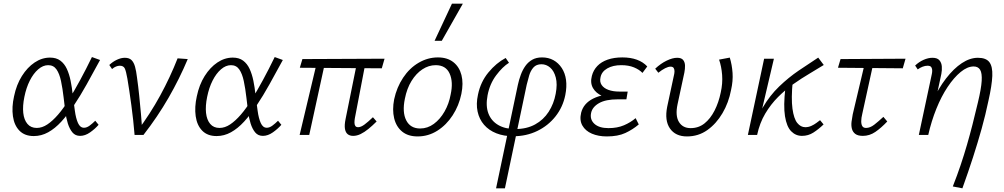

<svg xmlns="http://www.w3.org/2000/svg" viewBox="-20 -731 5441 1040"><path d="M163 6Q114 6 85.5 -23Q57 -52 50 -101.5Q43 -151 56 -209Q69 -272 98.5 -319Q128 -366 167.5 -392.5Q207 -419 251 -419Q285 -419 307 -402.5Q329 -386 342 -358Q355 -330 362.5 -293.5Q370 -257 374 -217Q380 -172 385.5 -131Q391 -90 402.5 -64.5Q414 -39 435 -39Q450 -39 465.5 -50.5Q481 -62 496 -77L514 -55Q495 -33 468 -14Q441 5 414 5Q388 5 372.5 -13.5Q357 -32 347.5 -62Q338 -92 333.5 -128.5Q329 -165 325 -200Q319 -252 310.5 -292Q302 -332 286 -355Q270 -378 241 -378Q213 -378 187 -355.5Q161 -333 141.5 -294.5Q122 -256 112 -206Q102 -157 106 -119.5Q110 -82 128.5 -60Q147 -38 179 -38Q208 -38 236.5 -57Q265 -76 294.5 -110Q324 -144 353.5 -192Q383 -240 414.5 -298Q446 -356 478 -422L522 -406Q484 -336 449.5 -274Q415 -212 380.5 -160.5Q346 -109 312 -72Q278 -35 241 -14.5Q204 6 163 6Z M709 0Q706 -38 701.5 -79Q697 -120 691.5 -161Q686 -202 680.5 -238.5Q675 -275 670 -305Q663 -345 656 -360Q649 -375 629 -375Q619 -375 608 -370.5Q597 -366 587 -357L572 -379Q591 -397 613.5 -407.5Q636 -418 656 -418Q680 -418 692.5 -405.5Q705 -393 711.5 -369.5Q718 -346 722 -312Q729 -263 734 -213.5Q739 -164 743.5 -114.5Q748 -65 750 -16L723 -20Q794 -115 848 -214Q902 -313 942 -415L997 -411Q952 -304 893 -201.5Q834 -99 757 0Z M1153 6Q1104 6 1075.5 -23Q1047 -52 1040 -101.5Q1033 -151 1046 -209Q1059 -272 1088.5 -319Q1118 -366 1157.5 -392.5Q1197 -419 1241 -419Q1275 -419 1297 -402.5Q1319 -386 1332 -358Q1345 -330 1352.5 -293.5Q1360 -257 1364 -217Q1370 -172 1375.5 -131Q1381 -90 1392.5 -64.5Q1404 -39 1425 -39Q1440 -39 1455.5 -50.5Q1471 -62 1486 -77L1504 -55Q1485 -33 1458 -14Q1431 5 1404 5Q1378 5 1362.5 -13.5Q1347 -32 1337.5 -62Q1328 -92 1323.5 -128.5Q1319 -165 1315 -200Q1309 -252 1300.5 -292Q1292 -332 1276 -355Q1260 -378 1231 -378Q1203 -378 1177 -355.5Q1151 -333 1131.5 -294.5Q1112 -256 1102 -206Q1092 -157 1096 -119.5Q1100 -82 1118.5 -60Q1137 -38 1169 -38Q1198 -38 1226.5 -57Q1255 -76 1284.5 -110Q1314 -144 1343.5 -192Q1373 -240 1404.5 -298Q1436 -356 1468 -422L1512 -406Q1474 -336 1439.5 -274Q1405 -212 1370.5 -160.5Q1336 -109 1302 -72Q1268 -35 1231 -14.5Q1194 6 1153 6Z M1893 5Q1875 5 1863.5 -4Q1852 -13 1848.5 -33Q1845 -53 1852 -87L1917 -408H1963L1902 -90Q1900 -78 1900 -67Q1900 -56 1904.5 -49Q1909 -42 1920 -42Q1935 -42 1954.5 -56.5Q1974 -71 2000 -96L2020 -73Q1997 -50 1975.5 -32.5Q1954 -15 1933.5 -5Q1913 5 1893 5ZM1603 0 1700 -408H1744L1655 0ZM2048 -361 1604 -364 1618 -411 2063 -413Z M2242 8Q2190 8 2158 -18.5Q2126 -45 2115 -90.5Q2104 -136 2115 -193Q2129 -258 2163.5 -310Q2198 -362 2247.5 -391Q2297 -420 2352 -420Q2403 -420 2435.5 -394.5Q2468 -369 2479.5 -324.5Q2491 -280 2479 -222Q2466 -159 2432 -106.5Q2398 -54 2349 -23Q2300 8 2242 8ZM2256 -35Q2296 -35 2330 -60Q2364 -85 2388 -127Q2412 -169 2421 -219Q2436 -287 2415.5 -332.5Q2395 -378 2340 -378Q2302 -378 2268 -355.5Q2234 -333 2209 -292.5Q2184 -252 2173 -196Q2158 -123 2180.5 -79Q2203 -35 2256 -35ZM2334 -510 2428 -711H2487L2373 -510Z M2667 289 2785 -271Q2791 -299 2801 -326Q2811 -353 2826 -374Q2841 -395 2863 -407.5Q2885 -420 2916 -420Q2951 -420 2978 -405Q3005 -390 3023 -362.5Q3041 -335 3046 -298Q3051 -261 3042 -216Q3029 -151 2989 -100.5Q2949 -50 2890 -21.5Q2831 7 2761 7Q2709 7 2668.5 -9Q2628 -25 2602 -55Q2576 -85 2567 -126.5Q2558 -168 2569 -218Q2583 -287 2625.5 -338.5Q2668 -390 2719 -417L2737 -391Q2702 -369 2667.5 -323Q2633 -277 2621 -215Q2610 -157 2625.5 -116.5Q2641 -76 2678.5 -54Q2716 -32 2771 -32Q2833 -32 2878.5 -57Q2924 -82 2952 -125.5Q2980 -169 2990 -223Q3000 -275 2990.5 -311Q2981 -347 2960 -365Q2939 -383 2913 -383Q2885 -383 2869.5 -365.5Q2854 -348 2846.5 -322.5Q2839 -297 2833 -272L2715 289Z M3267 8Q3221 8 3186 -7Q3151 -22 3134.5 -51Q3118 -80 3128 -121Q3141 -171 3193 -197Q3245 -223 3327 -223L3324 -196Q3277 -196 3242.5 -211Q3208 -226 3192 -254Q3176 -282 3186 -320Q3194 -351 3215.5 -373.5Q3237 -396 3271.5 -408Q3306 -420 3351 -420Q3396 -420 3430 -407.5Q3464 -395 3486 -371L3460 -336Q3443 -354 3414 -366Q3385 -378 3345 -378Q3300 -378 3269.5 -360.5Q3239 -343 3233 -313Q3227 -288 3239 -270.5Q3251 -253 3276 -244Q3301 -235 3334 -235H3380L3373 -193H3327Q3261 -193 3225 -172.5Q3189 -152 3182 -120Q3174 -84 3199.5 -60.5Q3225 -37 3276 -37Q3324 -37 3360 -52.5Q3396 -68 3423 -91L3440 -57Q3407 -29 3367 -10.5Q3327 8 3267 8Z M3701 8Q3639 8 3609 -35Q3579 -78 3594 -153L3630 -321Q3633 -332 3633.5 -343Q3634 -354 3629.5 -362Q3625 -370 3612 -370Q3600 -370 3583 -361.5Q3566 -353 3546 -337L3529 -359Q3559 -387 3591 -402.5Q3623 -418 3648 -418Q3671 -418 3680.5 -406Q3690 -394 3690.5 -376Q3691 -358 3687 -338L3650 -166Q3637 -104 3657.5 -70.5Q3678 -37 3721 -37Q3764 -37 3796 -62.5Q3828 -88 3850.5 -132Q3873 -176 3884 -230Q3895 -279 3891.5 -325Q3888 -371 3875 -408L3933 -419Q3945 -380 3948 -336Q3951 -292 3940 -244Q3927 -175 3893.5 -118Q3860 -61 3811.5 -26.5Q3763 8 3701 8Z M4059 0Q4075 -86 4112.5 -150Q4150 -214 4200.5 -262.5Q4251 -311 4306 -348.5Q4361 -386 4412 -419L4442 -379Q4407 -357 4364.5 -332Q4322 -307 4278 -276Q4234 -245 4194.5 -205.5Q4155 -166 4125 -115.5Q4095 -65 4081 0ZM4031 0 4119 -413H4172L4075 0ZM4324 5Q4290 5 4265.5 -20Q4241 -45 4232 -101.5Q4223 -158 4234 -253L4274 -292Q4265 -197 4272.5 -142.5Q4280 -88 4298.5 -65Q4317 -42 4342 -42Q4359 -42 4374.5 -49Q4390 -56 4402 -65Q4414 -74 4422 -80L4441 -57Q4414 -31 4386 -13Q4358 5 4324 5Z M4654 5Q4627 5 4613 -5.5Q4599 -16 4594.5 -33.5Q4590 -51 4592.5 -71.5Q4595 -92 4599 -112L4669 -408H4715L4651 -116Q4645 -92 4645 -74.5Q4645 -57 4651 -47.5Q4657 -38 4671 -38Q4693 -38 4715.5 -55.5Q4738 -73 4765 -98L4786 -73Q4753 -38 4721.5 -16.5Q4690 5 4654 5ZM4519 -364 4533 -411 4885 -413 4870 -361Z M5141 279Q5165 218 5183.5 163Q5202 108 5217.5 54.5Q5233 1 5247.5 -55.5Q5262 -112 5277 -176Q5295 -251 5297.5 -293Q5300 -335 5289 -353Q5278 -371 5254 -371Q5220 -371 5183.5 -341Q5147 -311 5113 -260Q5079 -209 5052 -142Q5025 -75 5008 0H4969Q4992 -97 5027 -174Q5062 -251 5104 -305.5Q5146 -360 5190 -389Q5234 -418 5277 -418Q5321 -418 5339 -394.5Q5357 -371 5355 -320Q5353 -269 5334 -185Q5318 -108 5297 -33Q5276 42 5250.5 121Q5225 200 5193 289ZM4957 0 5027 -328Q5029 -336 5029.5 -347Q5030 -358 5025 -366.5Q5020 -375 5004 -375Q4991 -375 4977 -369.5Q4963 -364 4951 -355L4937 -376Q4958 -396 4983 -407Q5008 -418 5031 -418Q5057 -418 5068.5 -404.5Q5080 -391 5081.5 -371Q5083 -351 5079 -331L5008 0Z"/></svg>

Font: Ysabeau Office Light
Style: Italic
Weight: 300
Italic angle: -12°
Designer: Christian Thalmann (Catharsis Fonts)
Version: Version 2.001;gftools[0.9.30]; featfreeze: tnum,lnum,ss02